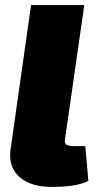

<svg xmlns="http://www.w3.org/2000/svg" viewBox="-20 -720 400 754"><path d="M311 -700 236 -178Q232 -159 240 -152.5Q248 -146 275 -146H315L327 -10Q284 14 184 14Q100 14 56.5 -25Q13 -64 21 -130L102 -700Z"/></svg>

Font: Exo 2.0 Black
Style: Italic
Weight: 900
Italic angle: -8°
Designer: Natanael Gama
Version: Version 1.001;PS 001.001;hotconv 1.0.70;makeotf.lib2.5.58329